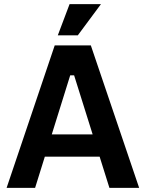

<svg xmlns="http://www.w3.org/2000/svg" viewBox="-20 -910 706 930"><path d="M12 0 245 -690H420L654 0H510L339 -545H320L150 0ZM138 -151 141 -259H513L516 -151ZM260 -739 317 -890H469L357 -739Z"/></svg>

Font: Mozilla Text ExtraLight
Style: Regular
Weight: 200
Designer: Studio DRAMA
Foundry: Studio DRAMA
Version: Version 1.000